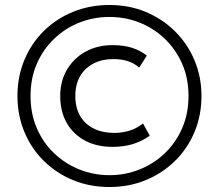

<svg xmlns="http://www.w3.org/2000/svg" viewBox="-20 -734 878 770"><path d="M419 16Q339.5 16 272.5 -11.8Q205.5 -39.5 155.2 -89.2Q105 -139 77.5 -205.5Q50 -272 50 -349Q50 -427 77.8 -493.5Q105.5 -560 155.5 -609.5Q205.5 -659 272.8 -686.5Q340 -714 419 -714Q498 -714 565 -686Q632 -658 682.2 -608Q732.5 -558 760.2 -491.8Q788 -425.5 788 -349Q788 -271.5 760.2 -205Q732.5 -138.5 682.2 -89Q632 -39.5 565 -11.8Q498 16 419 16ZM419 -31.5Q482 -31.5 538.8 -54Q595.5 -76.5 640 -118.5Q684.5 -160.5 710.2 -219Q736 -277.5 736 -349Q736 -421 710.2 -479Q684.5 -537 640 -579.2Q595.5 -621.5 538.8 -643.8Q482 -666 419 -666Q356 -666 299.2 -643.8Q242.5 -621.5 198 -579.2Q153.5 -537 128 -479Q102.5 -421 102.5 -349Q102.5 -277.5 128 -219Q153.5 -160.5 198 -118.5Q242.5 -76.5 299.2 -54Q356 -31.5 419 -31.5ZM431 -145Q368 -145 320.8 -170.2Q273.5 -195.5 247.5 -241.2Q221.5 -287 221.5 -349Q221.5 -408 248.2 -454Q275 -500 322.5 -526.5Q370 -553 431 -553Q477 -553 510.5 -542Q544 -531 569 -511L538 -463Q518.5 -480.5 492.8 -488.8Q467 -497 435.5 -497Q365.5 -497 323.8 -457.2Q282 -417.5 282 -349Q282 -279.5 324.2 -240.2Q366.5 -201 439 -201Q468.5 -201 497.8 -209.5Q527 -218 553.5 -239L580.5 -190Q550.5 -168 513.8 -156.5Q477 -145 431 -145Z"/></svg>

Font: Geologica Cursive ExtraLight
Style: Regular
Weight: 250
Designer: Sindre Bremnes, Frode Helland
Foundry: Monokrom Skriftforlag AS
Version: Version 1.010;gftools[0.9.28]